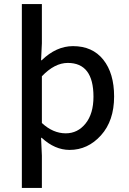

<svg xmlns="http://www.w3.org/2000/svg" viewBox="-20 -729 640 949"><path d="M88 200V-709H187V-515L183 -431H186Q258 -501 341 -501Q437 -501 490.5 -434Q544 -367 544 -252Q544 -132 479 -60Q414 12 324 12Q251 12 186 -48H183L187 40V200ZM305 -70Q364 -70 403 -118.5Q442 -167 442 -251Q442 -418 315 -418Q250 -418 187 -352V-121Q242 -70 305 -70Z"/></svg>

Font: TypoPRO Source Code Pro
Style: Regular
Weight: 500
Monospace: yes
Designer: Paul D. Hunt, Teo Tuominen
Foundry: Adobe Systems Incorporated
Version: Version 2.010;PS 1.0;hotconv 1.0.84;makeotf.lib2.5.63406